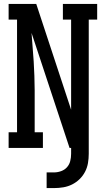

<svg xmlns="http://www.w3.org/2000/svg" viewBox="-20 -755 540 980"><path d="M218 205V125H256Q274 125 292 118.5Q310 112 322 98.5Q334 85 338.5 67Q343 49 343 30V0H335L141 -587Q143 -551 146.5 -514Q150 -477 152 -440.5Q154 -404 155.5 -367.5Q157 -331 157 -294V-80H199V0H24V-80H67V-655H24V-735H165L343 -195V-655H301V-735H476V-655H433V30Q433 54 429 77.5Q425 101 414 122Q403 143 386 159.5Q369 176 348 186.5Q327 197 303.5 201Q280 205 256 205Z"/></svg>

Font: Iosevka Curly Slab Medium
Style: Regular
Weight: 500
Monospace: yes
Designer: Belleve Invis
Foundry: Belleve Invis
Version: Version 22.1.2; ttfautohint (v1.8.4)